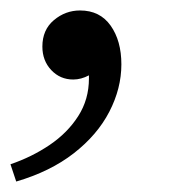

<svg xmlns="http://www.w3.org/2000/svg" viewBox="-52 -163 360 367"><path d="M101 -143Q139 -143 159.5 -114Q180 -85 180 -40Q180 6 157 50.5Q134 95 89 130Q44 165 -21 184L-32 151Q9 137 43 114Q77 91 97.5 59Q118 27 118 -13V-19Q103 -11 88 -11Q63 -11 46 -29Q29 -47 29 -74Q29 -106 51 -124.5Q73 -143 101 -143Z"/></svg>

Font: Tiro Telugu
Style: Italic
Weight: 400
Italic angle: -11°
Designer: Telugu: John Hudson & Fiona Ross, assisted by Kaja Sojewska. Latin: John Hudson with Paul Hanslow, assisted by Kaja Soje
Foundry: Tiro Typeworks Ltd.
Version: Version 1.52